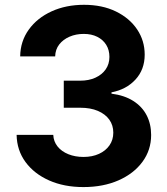

<svg xmlns="http://www.w3.org/2000/svg" viewBox="-20 -757 685 787"><path d="M321.9 9.8Q242.7 9.8 181.4 -17.4Q120 -44.6 84.6 -92.8Q49.2 -141 48.1 -204.2H198.3Q199.6 -176.9 216 -156.5Q232.4 -136.1 260.2 -124.9Q287.9 -113.7 322.3 -113.7Q358.2 -113.7 385.7 -126.3Q413.2 -138.8 428.8 -161.3Q444.4 -183.8 444.4 -213.2Q444.4 -243.6 428.1 -266.5Q411.7 -289.4 381.4 -302.4Q351 -315.4 308.7 -315.4H241.4V-426.3H308.7Q344.1 -426.3 371.1 -438.6Q398.2 -451 413.4 -472.9Q428.5 -494.8 428.5 -523.9Q428.5 -552.1 415.4 -573.2Q402.3 -594.3 378.7 -606.1Q355.1 -618 323.4 -618Q291.6 -618 265.2 -606.7Q238.8 -595.3 222.8 -574.8Q206.8 -554.2 206.1 -525.7H62.7Q63.6 -588.1 98.1 -635.8Q132.5 -683.5 191.4 -710.4Q250.3 -737.3 324.3 -737.3Q399.1 -737.3 455.1 -710Q511.2 -682.6 542.2 -636.3Q573.1 -590.1 573.1 -533Q573.1 -472 535.4 -431Q497.6 -390 437 -378.5V-373.1Q490 -366.3 526.2 -343.3Q562.5 -320.3 581 -284.6Q599.5 -248.9 599.5 -203.8Q599.5 -141.9 563.8 -93.5Q528.2 -45.2 465.6 -17.7Q403 9.8 321.9 9.8Z"/></svg>

Font: Adwaita Sans
Style: Regular
Weight: 400
Designer: Rasmus Andersson
Foundry: rsms
Version: Version 4.001;git-9221beed3